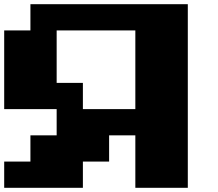

<svg xmlns="http://www.w3.org/2000/svg" viewBox="-20 -1020 1040 915"><path d="M125 -937.5V-1000H500H875V-562.5V-125H750H625V-250V-375H562.5H500V-312.5V-250H437.5H375V-187.5V-125H187.5H0V-187.5V-250H62.5H125V-312.5V-375H187.5H250V-437.5V-500H125H0V-687.5V-875H62.5H125ZM625 -687.5V-875H437.5H250V-750V-625H312.5H375V-562.5V-500H500H625Z"/></svg>

Font: Press Start 2P
Style: Regular
Weight: 500
Monospace: yes
Version: Version 2.14